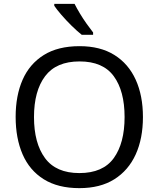

<svg xmlns="http://www.w3.org/2000/svg" viewBox="-20 -964 821 994"><path d="M720 -358Q720 -247 682.5 -164.5Q645 -82 572 -36Q499 10 391 10Q280 10 206.5 -36Q133 -82 97 -165Q61 -248 61 -359Q61 -469 97 -551Q133 -633 206.5 -679Q280 -725 392 -725Q499 -725 572 -679.5Q645 -634 682.5 -551.5Q720 -469 720 -358ZM156 -358Q156 -223 213 -145.5Q270 -68 391 -68Q513 -68 569 -145.5Q625 -223 625 -358Q625 -493 569 -569.5Q513 -646 392 -646Q271 -646 213.5 -569.5Q156 -493 156 -358ZM366 -944Q377 -922 393.5 -894.5Q410 -867 428.5 -841Q447 -815 462 -796V-784H403Q380 -802 351 -830.5Q322 -859 297.5 -887.5Q273 -916 261 -934V-944Z"/></svg>

Font: Noto Sans
Style: Regular
Weight: 400
Designer: Monotype Design Team
Foundry: Monotype Imaging Inc.
Version: Version 2.007